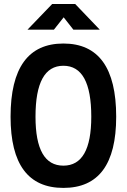

<svg xmlns="http://www.w3.org/2000/svg" viewBox="-20 -918 626 948"><path d="M293 9.8C466.3 9.8 553.7 -106.4 553.7 -341.8C553.7 -583 466.3 -703.1 293 -703.1C119.6 -703.1 32.2 -583 32.2 -341.8C32.2 -106.4 119.6 9.8 293 9.8ZM293 -100.1C201.2 -100.1 155.3 -180.2 155.3 -341.8C155.3 -509.8 201.2 -593.3 293 -593.3C384.8 -593.3 430.7 -509.8 430.7 -341.8C430.7 -180.2 384.8 -100.1 293 -100.1ZM115.7 -771.5H246.1L294.4 -832.5L342.3 -771.5H472.7L351.1 -898.4H237.8Z"/></svg>

Font: Cascadia Mono SemiBold
Style: Regular
Weight: 600
Monospace: yes
Designer: Aaron Bell
Foundry: Saja Typeworks
Version: Version 2404.023